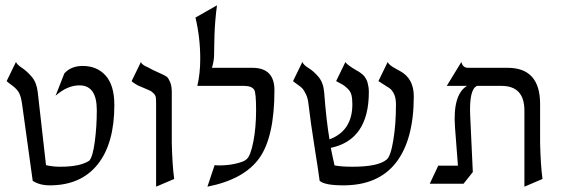

<svg xmlns="http://www.w3.org/2000/svg" viewBox="-20 -689 2120 722"><path d="M291 -441Q345 -441 377.5 -404.5Q410 -368 410 -294Q410 -149 347 -70.5Q284 8 167 8Q129 8 103 -9L63 -298Q59 -326 51.5 -340Q44 -354 27 -366.5Q10 -379 5 -384L40 -456Q44 -446 63 -433.5Q82 -421 100 -399.5Q118 -378 122 -342L153 -68Q178 -62 206 -62Q282 -62 316 -85Q329 -100 336.5 -156.5Q344 -213 344 -275Q344 -368 279 -368Q233 -368 189 -329L222 -413Q247 -441 291 -441Z M559 -424Q565 -421 583 -413Q601 -405 607 -400.5Q613 -396 619.5 -381Q626 -366 626 -342V-151Q628 -67 635 -16L567 13V-298Q567 -313 566 -322Q565 -331 557.5 -338Q550 -345 546.5 -347Q543 -349 525 -356.5Q507 -364 498 -368Q480 -378 475 -384L510 -456Q511 -454 511.5 -452.5Q512 -451 513.5 -449.5Q515 -448 516.5 -447Q518 -446 520.5 -444Q523 -442 525 -441Q527 -440 531.5 -438Q536 -436 539 -434.5Q542 -433 548 -429.5Q554 -426 559 -424Z M929 -434Q1012 -434 1012 -350Q1012 -173 954.5 -93.5Q897 -14 760 13L787 -68Q793 -67 806 -67Q838 -67 868 -74Q898 -81 907 -90Q922 -102 932.5 -155.5Q943 -209 943 -275Q943 -340 936 -351Q927 -366 898 -366H722Q733 -412 733 -468Q733 -548 715 -623L796 -669Q792 -641 789.5 -609Q787 -577 786.5 -555.5Q786 -534 785.5 -508.5Q785 -483 785 -478Q784 -457 777 -434Z M1484 -422Q1536 -394 1536 -327Q1536 -164 1469.5 -78Q1403 8 1271 8Q1201 8 1182 -9Q1178 -41 1163 -135Q1148 -229 1140 -298Q1138 -319 1130.5 -334.5Q1123 -350 1117.5 -356Q1112 -362 1099 -371Q1086 -380 1082 -384L1117 -456Q1121 -445 1140.5 -433Q1160 -421 1178 -399.5Q1196 -378 1199 -342Q1207 -236 1219 -165Q1305 -197 1305 -297Q1305 -318 1301.5 -332Q1298 -346 1286.5 -356.5Q1275 -367 1269 -370.5Q1263 -374 1244 -384L1279 -456Q1282 -447 1321 -424Q1322 -424 1327.5 -420.5Q1333 -417 1335 -415.5Q1337 -414 1342.5 -409.5Q1348 -405 1350.5 -401.5Q1353 -398 1356.5 -392Q1360 -386 1362 -379Q1364 -372 1365.5 -363Q1367 -354 1367 -343Q1367 -163 1224 -133Q1228 -111 1238 -67Q1263 -62 1306 -62Q1402 -62 1434 -89Q1449 -101 1459 -161.5Q1469 -222 1469 -296Q1469 -321 1461.5 -336Q1454 -351 1444.5 -357.5Q1435 -364 1403 -384L1438 -456Q1440 -450 1448 -443.5Q1456 -437 1469.5 -430Q1483 -423 1484 -422Z M2020 -16 1952 13V-273Q1952 -366 1866 -366H1774Q1744 -354 1748 -256L1758 -42L1723 2H1596L1628 -66H1702L1691 -210Q1682 -333 1736 -366H1660L1715 -456Q1720 -434 1740 -434H1889Q2011 -434 2011 -298V-151Q2013 -67 2020 -16Z"/></svg>

Font: Bellefair
Style: Regular
Weight: 400
Designer: Nick Shinn, Liron Lavi Turkenic
Foundry: Shinntype
Version: Version 1.003;PS 001.003;hotconv 1.0.88;makeotf.lib2.5.64775